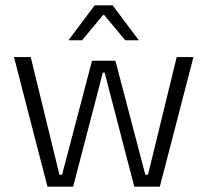

<svg xmlns="http://www.w3.org/2000/svg" viewBox="-20 -702 780 722"><path d="M158.5 0 32.5 -487.5H95.5L203.5 -45H213.5L326 -473.5H414L526.5 -45H536.5L644.5 -487.5H707.5L581 0H485L392 -357.5L373.5 -429H366.5L348 -357L255 0ZM336 -682H403.5L501 -552V-550.5H451L371.5 -646H368L288.5 -550.5H238.5V-552Z"/></svg>

Font: Anek Latin Light
Style: Regular
Weight: 300
Designer: Yesha Goshar
Foundry: Ek Type
Version: Version 1.003